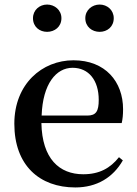

<svg xmlns="http://www.w3.org/2000/svg" viewBox="-20 -808 602 844"><path d="M187 -668C220 -668 250 -690 250 -728C250 -764 220 -788 187 -788C154 -788 125 -764 125 -728C125 -690 154 -668 187 -668ZM418 -668C451 -668 480 -690 480 -728C480 -764 451 -788 418 -788C385 -788 355 -764 355 -728C355 -690 385 -668 418 -668ZM311 16C406 16 477 -28 520 -103L503 -117C465 -69 417 -42 346 -42C241 -42 165 -110 162 -267H515C519 -284 521 -303 521 -328C521 -449 443 -543 303 -543C165 -543 43 -439 43 -264C43 -81 154 16 311 16ZM163 -300C168 -440 227 -510 299 -510C370 -510 414 -455 414 -369C414 -320 403 -300 364 -300Z"/></svg>

Font: Noto Serif CJK HK SemiBold
Style: Regular
Weight: 600
Designer: Ryoko NISHIZUKA 西塚涼子 (kana & ideographs); Frank Grießhammer (Latin, Greek & Cyrillic); Wenlong ZHANG 张文龙 (bopomofo); San
Foundry: Adobe
Version: Version 2.001;hotconv 1.1.0;makeotfexe 2.6.0